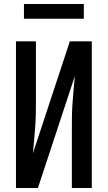

<svg xmlns="http://www.w3.org/2000/svg" viewBox="-20 -942 540 962"><path d="M60 0V-735H160V-441Q160 -408 159.5 -374.5Q159 -341 156.5 -307.5Q154 -274 151 -240.5Q148 -207 145 -174L330 -735H440V0H340V-294Q340 -327 340.5 -360.5Q341 -394 343.5 -427.5Q346 -461 349 -494.5Q352 -528 355 -561L170 0ZM100 -848V-922H400V-848Z"/></svg>

Font: Iosevka Semibold
Style: Regular
Weight: 600
Monospace: yes
Designer: Belleve Invis
Foundry: Belleve Invis
Version: Version 33.2.3; ttfautohint (v1.8.4)